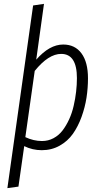

<svg xmlns="http://www.w3.org/2000/svg" viewBox="-20 -764 516 991"><path d="M306.2 -534.2Q366.7 -534.2 400.4 -488.8Q434.1 -443.4 434.1 -359.9Q434.1 -309.6 426.5 -260Q418.9 -210.4 400.9 -160.6Q382.8 -110.8 356.2 -73.2Q329.6 -35.6 288.1 -12.2Q246.6 11.2 195.8 11.2Q147.5 11.2 105 -9.8L75.2 199.2L18.1 207L150.9 -735.8L207 -744.1L167 -456.1Q235.4 -534.2 306.2 -534.2ZM196.8 -36.1Q229 -36.1 256.3 -50.8Q283.7 -65.4 303 -90.8Q322.3 -116.2 336.9 -148.2Q351.6 -180.2 360.1 -217.3Q368.7 -254.4 372.8 -290.3Q377 -326.2 377 -360.8Q377 -485.8 295.9 -485.8Q230 -485.8 159.2 -397.9L110.8 -56.2Q153.3 -36.1 196.8 -36.1Z"/></svg>

Font: Fira Sans Compressed Light
Style: Italic
Weight: 300
Width: 3
Italic angle: -8°
Designer: Carrois Corporate & Edenspiekermann AG
Foundry: Carrois Corporate GbR & Edenspiekermann AG
Version: Version 4.203;PS 004.203;hotconv 1.0.88;makeotf.lib2.5.64775